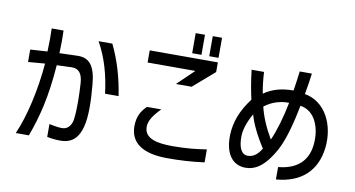

<svg xmlns="http://www.w3.org/2000/svg" viewBox="-87 -1103 2559 1385"><g transform="rotate(10 1193.0 -410.5)"><path d="M89 -556V-465L212 -475C196 -283 151 -80 91 55H187C241 -91 280 -245 297 -478C337 -479 370 -481 406 -482C457 -483 484 -452 489 -382C494 -302 498 -189 487 -113C480 -71 456 -41 419 -38C394 -37 360 -42 319 -51V43C357 51 392 54 425 53C584 48 598 -134 575 -387C563 -524 518 -574 431 -571L301 -567C304 -629 304 -686 302 -733H215C217 -684 217 -629 214 -564C174 -561 133 -559 89 -556ZM564 -701C626 -591 659 -471 676 -336H775C755 -468 719 -590 665 -701Z M1312 -880H1244V-733H1312ZM925 -145C924 -22 1016 43 1193 44C1288 45 1381 39 1469 27V-68C1398 -57 1325 -48 1216 -48C1109 -49 1013 -66 1013 -154C1013 -199 1044 -243 1095 -295H990C950 -255 926 -215 925 -145ZM939 -611H1289L1167 -494H1282L1438 -629V-700H939ZM1369 -733H1437V-880H1369Z M1778 -690H1687C1697 -601 1712 -524 1723 -477C1653 -385 1619 -295 1616 -201C1612 -83 1656 11 1762 14C1832 14 1900 -18 1978 -159C2017 -232 2051 -348 2079 -495C2190 -480 2235 -354 2222 -235C2209 -105 2121 -43 1997 -32V59C2184 44 2290 -60 2309 -230C2327 -397 2249 -558 2096 -584C2107 -643 2115 -697 2120 -738H2031C2026 -692 2018 -642 2011 -595C1926 -595 1858 -577 1796 -534C1786 -587 1780 -646 1778 -690ZM1698 -209C1699 -255 1720 -317 1754 -375C1768 -318 1810 -229 1866 -144C1839 -99 1808 -74 1767 -74C1719 -74 1696 -125 1698 -209ZM1816 -443C1867 -483 1929 -503 1995 -502C1973 -390 1942 -286 1911 -218C1863 -300 1833 -372 1816 -443Z"/></g></svg>

Font: コーポレート・ロゴ ver3 Medium
Style: Regular
Weight: 500
Designer: [KANA_main] LOGOTYPE.JP [Source Han Sans] Ryoko NISHIZUKA 西塚涼子 (kana, bopomofo & ideographs); Paul D. Hunt (Latin, Greek
Version: Version 12.001;FEAKit 1.0